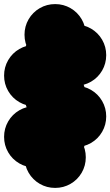

<svg xmlns="http://www.w3.org/2000/svg" viewBox="-70 -720 540 940"><path d="M50 50Q50 9 70 -25.5Q90 -60 124.5 -80Q159 -100 200 -100Q241 -100 275.5 -80Q310 -60 330 -25.5Q350 9 350 50Q350 91 330 125.5Q310 160 275.5 180Q241 200 200 200Q159 200 124.5 180Q90 160 70 125.5Q50 91 50 50ZM50 -550Q50 -591 70 -625.5Q90 -660 124.5 -680Q159 -700 200 -700Q241 -700 275.5 -680Q310 -660 330 -625.5Q350 -591 350 -550Q350 -509 330 -474.5Q310 -440 275.5 -420Q241 -400 200 -400Q159 -400 124.5 -420Q90 -440 70 -474.5Q50 -509 50 -550ZM-50 -350Q-50 -391 -30 -425.5Q-10 -460 24.5 -480Q59 -500 100 -500Q141 -500 175.5 -480Q210 -460 230 -425.5Q250 -391 250 -350Q250 -309 230 -274.5Q210 -240 175.5 -220Q141 -200 100 -200Q59 -200 24.5 -220Q-10 -240 -30 -274.5Q-50 -309 -50 -350ZM50 -450Q50 -491 70 -525.5Q90 -560 124.5 -580Q159 -600 200 -600Q241 -600 275.5 -580Q310 -560 330 -525.5Q350 -491 350 -450Q350 -409 330 -374.5Q310 -340 275.5 -320Q241 -300 200 -300Q159 -300 124.5 -320Q90 -340 70 -374.5Q50 -409 50 -450ZM-50 -50Q-50 -91 -30 -125.5Q-10 -160 24.5 -180Q59 -200 100 -200Q141 -200 175.5 -180Q210 -160 230 -125.5Q250 -91 250 -50Q250 -9 230 25.5Q210 60 175.5 80Q141 100 100 100Q59 100 24.5 80Q-10 60 -30 25.5Q-50 -9 -50 -50ZM50 -250Q50 -291 70 -325.5Q90 -360 124.5 -380Q159 -400 200 -400Q241 -400 275.5 -380Q310 -360 330 -325.5Q350 -291 350 -250Q350 -209 330 -174.5Q310 -140 275.5 -120Q241 -100 200 -100Q159 -100 124.5 -120Q90 -140 70 -174.5Q50 -209 50 -250ZM150 -450Q150 -491 170 -525.5Q190 -560 224.5 -580Q259 -600 300 -600Q341 -600 375.5 -580Q410 -560 430 -525.5Q450 -491 450 -450Q450 -409 430 -374.5Q410 -340 375.5 -320Q341 -300 300 -300Q259 -300 224.5 -320Q190 -340 170 -374.5Q150 -409 150 -450ZM150 -150Q150 -191 170 -225.5Q190 -260 224.5 -280Q259 -300 300 -300Q341 -300 375.5 -280Q410 -260 430 -225.5Q450 -191 450 -150Q450 -109 430 -74.5Q410 -40 375.5 -20Q341 0 300 0Q259 0 224.5 -20Q190 -40 170 -74.5Q150 -109 150 -150ZM50 -50Q50 -91 70 -125.5Q90 -160 124.5 -180Q159 -200 200 -200Q241 -200 275.5 -180Q310 -160 330 -125.5Q350 -91 350 -50Q350 -9 330 25.5Q310 60 275.5 80Q241 100 200 100Q159 100 124.5 80Q90 60 70 25.5Q50 -9 50 -50Z"/></svg>

Font: TINY 5x3
Style: Regular
Weight: 400
Designer: Jack Halten Fahnestock
Foundry: Velvetyne Type Foundry
Version: Version 1.002